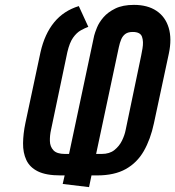

<svg xmlns="http://www.w3.org/2000/svg" viewBox="-20 -732 718 787"><path d="M342 -622 303 -707Q241 -688 202 -640.5Q163 -593 146 -518L84 -227Q75 -184 74.5 -145Q74 -106 88 -76Q102 -46 135.5 -29.5Q169 -13 228 -13H245L237 22L345 35L355 -13H378Q449 -13 495.5 -39Q542 -65 569.5 -113Q597 -161 611 -227L672 -512Q685 -573 671.5 -618Q658 -663 621.5 -687.5Q585 -712 529 -712Q483 -712 452.5 -697Q422 -682 404 -661Q386 -640 377.5 -619Q369 -598 366 -586L263 -101H246Q213 -101 199 -116Q185 -131 184.5 -154Q184 -177 189 -199L256 -518Q265 -557 279.5 -577.5Q294 -598 311 -607.5Q328 -617 342 -622ZM397 -101H374L467 -538Q471 -557 477 -571Q483 -585 494 -593Q505 -601 524 -601Q555 -601 562 -581.5Q569 -562 564 -533Q559 -504 553 -477L495 -199Q491 -178 480 -155.5Q469 -133 449 -117Q429 -101 397 -101Z"/></svg>

Font: Advent Pro
Style: Italic
Weight: 400
Italic angle: -12°
Designer: VivaRado, Andreas Kalpakidis
Foundry: VivaRado, Andreas Kalpakidis
Version: Version 3.000